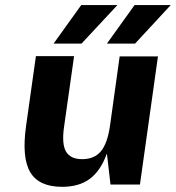

<svg xmlns="http://www.w3.org/2000/svg" viewBox="-20 -720 686 749"><path d="M411.1 0 397 -121.1Q372.6 -53.7 330.6 -22.5Q288.6 8.8 222.2 8.8Q131.8 8.8 97.9 -48.3Q64 -105.5 82 -231L120.1 -501H269L230 -226.1Q220.2 -158.2 237.5 -128.7Q254.9 -99.1 300.8 -99.1Q348.1 -99.1 373.8 -130.1Q399.4 -161.1 409.2 -230L446.8 -500H596.2L525.9 0ZM296.9 -700.2H438L297.9 -549.8H189ZM504.9 -700.2H646L506.8 -549.8H397Z"/></svg>

Font: Fivo Sans Modern
Style: Italic
Weight: 700
Designer: Alexander Slobzheninov
Foundry: Alexander Slobzheninov
Version: 1.0